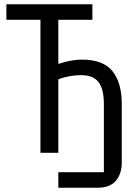

<svg xmlns="http://www.w3.org/2000/svg" viewBox="-20 -718 640 902"><path d="M254 91H468V-230Q468 -299 443 -332Q418 -365 361 -365Q332 -365 303.5 -359.5Q275 -354 254 -345V0H170V-625H10V-698H414V-625H254V-419H259Q282 -427 310 -432.5Q338 -438 364 -438Q465 -438 508.5 -383.5Q552 -329 552 -230V46Q552 98 524.5 131Q497 164 438 164H254Z"/></svg>

Font: IBM Plex Mono
Style: Regular
Weight: 400
Monospace: yes
Designer: Mike Abbink, Paul van der Laan, Pieter van Rosmalen
Foundry: Bold Monday
Version: Version 2.3